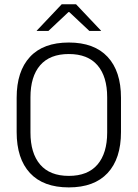

<svg xmlns="http://www.w3.org/2000/svg" viewBox="-20 -844 628 876"><path d="M294 11Q177.5 11 116.8 -54.5Q56 -120 56 -241.5V-398Q56 -519 116.8 -584.5Q177.5 -650 294 -650Q410 -650 471 -584.5Q532 -519 532 -398V-241.5Q532 -120 471 -54.5Q410 11 294 11ZM294 -41.5Q380.5 -41.5 424.8 -93.2Q469 -145 469 -239.5V-400Q469 -495 424.8 -546.2Q380.5 -597.5 294 -597.5Q207.5 -597.5 163.2 -546.2Q119 -495 119 -400V-239.5Q119 -145 163.2 -93.2Q207.5 -41.5 294 -41.5ZM147.5 -704 261.5 -824.5H327L441 -704V-703H387.5L296 -789H292.5L201 -703H147.5Z"/></svg>

Font: Anek Kannada Light
Style: Regular
Weight: 300
Designer: Vaishnavi Murthy, Maithili Shingre (Kannada) & Yesha Goshar (Latin)
Foundry: Ek Type
Version: Version 1.003